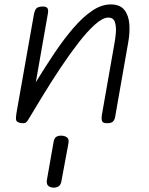

<svg xmlns="http://www.w3.org/2000/svg" viewBox="-20 -557 675 868"><path d="M463.5 0Q444.5 0 441.2 -10.2Q438 -20.5 440.5 -37L497.5 -361.5Q501.5 -382 503.8 -409.2Q506 -436.5 499.5 -457Q493 -477.5 469.5 -477.5Q444.5 -477.5 409.8 -446.5Q375 -415.5 335.2 -364.2Q295.5 -313 254.5 -251.5Q213.5 -190 175.5 -128Q137.5 -66 106.5 -14Q100.5 -4.5 95 -1.8Q89.5 1 76 -0.5Q56 -3.5 53.2 -13.5Q50.5 -23.5 54.5 -46.5L133.5 -493Q136 -505 140 -512.8Q144 -520.5 152 -524Q160 -527.5 173.5 -527.5Q189.5 -527.5 194.5 -520Q199.5 -512.5 196.5 -496L142 -185.5Q184 -254 226.2 -317Q268.5 -380 311 -429.5Q353.5 -479 396 -508Q438.5 -537 480.5 -537Q523 -537 542.5 -511.8Q562 -486.5 564.8 -447Q567.5 -407.5 559.5 -364.5L500.5 -28.5Q498.5 -16 491.2 -8Q484 0 463.5 0ZM218 291Q203.5 289.5 196.2 281Q189 272.5 192.5 254L222.5 83.5Q225.5 66.5 235.8 60.8Q246 55 261.5 56.5Q276.5 58 284.5 65.8Q292.5 73.5 289.5 90.5L257.5 263Q254.5 280 243.5 286.2Q232.5 292.5 218 291Z"/></svg>

Font: Edu QLD Hand
Style: Regular
Weight: 400
Designer: Tina and Corey Anderson, Eben Sorkin
Foundry: Sorkin Type Co.
Version: Version 2.000